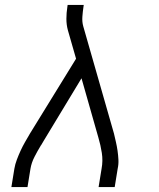

<svg xmlns="http://www.w3.org/2000/svg" viewBox="-20 -755 640 775"><path d="M26 0 38 -74Q41 -92 48 -110.5Q55 -129 63 -146.5Q71 -164 81 -181.5Q91 -199 101 -216L287 -518L254 -633Q248 -655 248 -679Q248 -703 252 -728L253 -735H318L317 -728Q314 -708 312.5 -687.5Q311 -667 316 -649L440 -216Q444 -199 448 -181.5Q452 -164 454.5 -146.5Q457 -129 458 -110.5Q459 -92 455 -74L443 0H378L390 -74Q396 -106 391 -138Q386 -170 377 -200L309 -439L156 -186Q154 -182 151 -177.5Q148 -173 146 -169Q146 -169 145.5 -169Q145 -169 145 -169V-168Q131 -145 119 -121.5Q107 -98 103 -74L91 0Z"/></svg>

Font: Iosevka Curly LtExObl
Style: Regular
Weight: 300
Width: 7
Italic angle: -9°
Monospace: yes
Designer: Belleve Invis
Foundry: Belleve Invis
Version: Version 11.1.0; ttfautohint (v1.8.3)